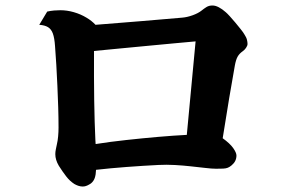

<svg xmlns="http://www.w3.org/2000/svg" viewBox="-20 -705 1040 695"><path d="M198.2 -668Q222.7 -668 247.3 -660.9Q272 -653.8 293 -641.1Q312 -629.9 325.7 -615.2Q417.5 -622.1 493.7 -628.7Q569.8 -635.3 639.2 -641.1Q657.7 -642.6 677.7 -649.9Q697.8 -657.2 710 -667Q718.3 -673.8 727.3 -679.4Q736.3 -685.1 749 -685.1Q759.8 -685.1 772 -678.7Q784.2 -672.4 796.9 -661.1Q802.2 -656.7 811.8 -646.2Q821.3 -635.7 831.8 -623.3Q842.3 -610.8 851.1 -599.6Q859.9 -588.4 863.8 -582Q872.1 -569.3 874 -560.8Q876 -552.2 876 -545.9Q876 -539.6 870.4 -531.5Q864.7 -523.4 857.9 -519Q846.7 -511.2 840.3 -500.2Q834 -489.3 830.1 -467.8Q820.8 -417 809.8 -350.8Q798.8 -284.7 786.1 -204.6Q812 -186 824 -169.2Q835.9 -152.3 835.9 -142.1Q835.9 -121.1 818.8 -106.9Q811.5 -100.6 804.7 -97.9Q797.9 -95.2 788.1 -94.7Q778.3 -94.2 762.2 -94.2Q746.6 -94.2 722.2 -97.2Q697.8 -100.1 669.9 -103Q643.1 -106 613 -107.7Q583 -109.4 554.2 -107.9Q496.6 -105 438.2 -100.6Q379.9 -96.2 327.6 -90.3Q327.1 -72.8 323 -60.8Q318.8 -48.8 309.1 -41Q302.7 -36.6 295.2 -33.2Q287.6 -29.8 279.8 -29.8Q271 -29.8 262.9 -32.7Q254.9 -35.6 249 -39.1Q232.4 -49.8 219.5 -66.7Q206.5 -83.5 192.9 -105Q180.2 -126.5 180.2 -147Q180.2 -155.3 182.1 -164.3Q184.1 -173.3 186 -183.1Q189 -195.3 190.4 -211.4Q191.9 -227.5 191.9 -243.2Q191.9 -278.3 190.7 -317.1Q189.5 -356 187.7 -395Q186 -434.1 183.8 -470.7Q181.6 -507.3 179.2 -538.1Q177.2 -567.4 171.4 -583.5Q165.5 -599.6 153.8 -606.7Q142.1 -613.8 122.1 -615.2L150.9 -663.1Q163.6 -666 176 -667Q188.5 -668 198.2 -668ZM325.2 -199.2Q325.7 -195.3 325.7 -191.4Q325.7 -187.5 326.2 -183.6Q378.9 -191.9 437.3 -198.2Q495.6 -204.6 552.2 -209.5Q608.9 -214.4 656.2 -216.8L688 -555.2Q654.3 -552.2 610.1 -548.1Q565.9 -543.9 516.6 -539.3Q467.3 -534.7 417 -529.8Q366.7 -524.9 320.3 -520.5Q319.8 -424.8 321 -341.8Q322.3 -258.8 325.2 -199.2Z"/></svg>

Font: BIZ UDMincho
Style: Bold
Weight: 700
Monospace: yes
Designer: TypeBank Co., Ltd.
Foundry: Morisawa Inc.
Version: Version 1.06